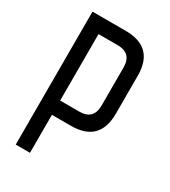

<svg xmlns="http://www.w3.org/2000/svg" viewBox="-171 -769 756 855"><g transform="rotate(30 207.5 -342.0)"><path d="M219.7 -683.6Q366.2 -683.6 366.2 -537.1V-341.8Q366.2 -195.3 219.7 -195.3H122.1V0H48.8V-683.6ZM122.1 -610.4V-268.6H219.7Q293 -268.6 293 -341.8V-537.1Q293 -610.4 219.7 -610.4Z"/></g></svg>

Font: Saniretro
Style: Regular
Weight: 400
Designer: Jayvee D. Enaguas (Grand Chaos)
Version: Version 1.0 - 6/10/2013